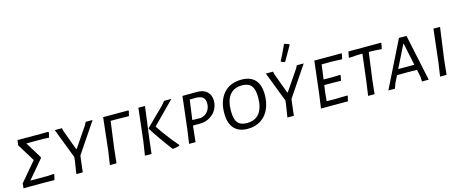

<svg xmlns="http://www.w3.org/2000/svg" viewBox="-42 -1364 4772 1990"><g transform="rotate(-15 2344.0 -369.5)"><path d="M32 -51 205 -255 89 -444 96 -499 159 -498H356L426 -499L431 -492L419 -438L356 -441H176L284 -264L282 -254L116 -58H293L366 -62L372 -55L359 1L274 0H91L27 1Z M685 -176 680 -143 663 0H594L616 -143L619 -177L496 -498H573L579 -469L659 -252H666L812 -467L828 -498H902Z M1289 -491 1276 -439 1165 -441H1080L1042 -156L1025 0H954L976 -150L1015 -498H1284Z M1419 -156 1401 0H1330L1353 -150L1393 -498H1464ZM1515 -263Q1593 -143 1703 -15L1699 -7Q1669 2 1631 7L1623 2Q1522 -131 1440 -260L1441 -266L1632 -454L1669 -498H1747Z M2168 -365Q2168 -312 2141.5 -268Q2115 -224 2068.5 -198.5Q2022 -173 1964 -173H1892L1890 -156L1873 0H1804L1825 -150L1866 -498L2023 -499Q2091 -499 2129.5 -463.5Q2168 -428 2168 -365ZM2094 -358Q2094 -400 2071.5 -420.5Q2049 -441 2002 -443L1929 -442L1900 -230L1990 -228Q2039 -237 2066.5 -272.5Q2094 -308 2094 -358Z M2694 -290Q2694 -203 2663 -135.5Q2632 -68 2573 -30.5Q2514 7 2433 7Q2339 7 2288.5 -48Q2238 -103 2238 -211Q2238 -345 2307 -424Q2376 -503 2500 -503Q2594 -503 2644 -449.5Q2694 -396 2694 -290ZM2311 -215Q2311 -129 2341.5 -91Q2372 -53 2440 -53Q2530 -53 2575 -112Q2620 -171 2620 -282Q2620 -366 2589.5 -405Q2559 -444 2491 -444Q2402 -444 2356.5 -386Q2311 -328 2311 -215Z M2950 -176 2945 -143 2928 0H2859L2881 -143L2884 -177L2761 -498H2838L2844 -469L2924 -252H2931L3077 -467L3093 -498H3167ZM3029 -746 3074 -729 3075 -719 3017 -618 2986 -565 2978 -562 2941 -578Q2967 -625 3021 -743Z M3344 -440 3323 -284 3419 -283 3502 -286 3505 -279 3494 -224 3405 -226H3315L3305 -156L3295 -58L3388 -57L3516 -60L3521 -55L3508 0H3219L3240 -150L3281 -498H3572L3575 -491L3563 -437L3444 -441Z M3999 -491 3987 -432 3898 -438H3849L3811 -156L3794 0H3725L3746 -150L3781 -438H3730L3639 -432L3635 -439L3647 -498H3996Z M4375 0H4303L4300 -53L4284 -130L4171 -131L4070 -130L4033 -56L4012 0H3942L4189 -498H4270ZM4221 -427H4217L4098 -188H4271Z M4583 -156 4567 0H4497L4519 -150L4559 -498H4630Z"/></g></svg>

Font: Alegreya Sans SC
Style: Italic
Weight: 400
Italic angle: -7°
Designer: Juan Pablo del Peral
Foundry: Huerta Tipografica
Version: Version 2.008; ttfautohint (v1.6)